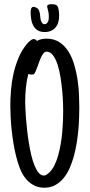

<svg xmlns="http://www.w3.org/2000/svg" viewBox="-20 -881 425 908"><path d="M355 -375Q355 -354.5 354.2 -327.4Q353.5 -300.3 350.8 -269.5Q348.1 -238.8 343 -206.5Q337.9 -174.3 329.6 -143.6Q321.3 -112.8 309.1 -85.4Q296.9 -58.1 279.8 -37.6Q262.7 -17.1 240.2 -5.1Q217.8 6.8 189 6.8Q160.2 6.8 136.7 -6.6Q113.3 -20 97.2 -42Q84 -59.6 74 -85.2Q64 -110.8 56.4 -141.1Q48.8 -171.4 43.5 -204.1Q38.1 -236.8 34.9 -268.6Q31.7 -300.3 30.3 -328.9Q28.8 -357.4 28.8 -378.9Q28.8 -415 32 -454.6Q35.2 -494.1 43.9 -533Q52.7 -571.8 67.9 -607.9Q83 -644 106.9 -672.9Q109.4 -675.8 113 -679.7Q116.7 -683.6 121.1 -687.3Q125.5 -690.9 130.1 -693.6Q134.8 -696.3 139.2 -696.3Q143.6 -696.3 147.7 -693.8Q151.9 -691.4 154.8 -687.5Q165 -693.4 176.5 -695.8Q188 -698.2 199.7 -698.2Q235.4 -698.2 261 -681.4Q286.6 -664.6 303.7 -637.2Q320.8 -609.9 331.1 -575.2Q341.3 -540.5 346.7 -504.4Q352.1 -468.3 353.5 -434.6Q355 -400.9 355 -375ZM278.8 -353.5Q278.8 -366.2 278.1 -392.3Q277.3 -418.5 274.4 -450Q271.5 -481.4 266.4 -514.6Q261.2 -547.9 252.4 -575Q243.7 -602.1 230.7 -619.4Q217.8 -636.7 199.7 -636.7Q192.4 -636.7 186.5 -629.9Q180.7 -623 175.3 -612.3Q169.9 -601.6 165.5 -588.9Q161.1 -576.2 156.7 -564.5Q152.3 -552.7 148.4 -543.5Q144.5 -534.2 140.1 -530.3Q138.7 -528.8 135.5 -528.6Q132.3 -528.3 129.4 -528.3Q121.1 -528.3 113.8 -531.2Q105.5 -498 102.3 -465.1Q99.1 -432.1 99.1 -398.4Q99.1 -388.2 100.1 -367.7Q101.1 -347.2 103 -320.8Q105 -294.4 108.4 -264.2Q111.8 -233.9 116.7 -203.9Q121.6 -173.8 128.2 -146.2Q134.8 -118.7 143.6 -97.4Q152.3 -76.2 163.1 -63.5Q173.8 -50.8 187 -50.8Q194.3 -50.8 200.2 -54.9Q206.1 -59.1 211.4 -63.5Q226.1 -76.7 236.8 -98.1Q247.6 -119.6 254.9 -145.5Q262.2 -171.4 267.1 -200Q272 -228.5 274.4 -256.3Q276.9 -284.2 277.8 -309.3Q278.8 -334.5 278.8 -353.5ZM259.8 -806.6Q259.8 -790 255.6 -775.9Q251.5 -761.7 242.9 -751.5Q234.4 -741.2 221.4 -735.4Q208.5 -729.5 191.4 -729.5Q170.9 -729.5 158 -737.8Q145 -746.1 137.7 -759.3Q130.4 -772.5 127.7 -789.1Q125 -805.7 125 -822.3Q125 -825.7 125.2 -830.1Q125.5 -834.5 127 -838.6Q128.4 -842.8 131.1 -845.7Q133.8 -848.6 138.7 -848.6Q143.6 -848.6 149.4 -845.7Q160.2 -841.3 163.8 -833Q167.5 -824.7 168.9 -814.9Q170.4 -805.2 171.1 -794.9Q171.9 -784.7 176.8 -776.4Q181.6 -766.6 190.4 -766.6Q196.8 -766.6 200.9 -770.3Q205.1 -773.9 207.3 -779.1Q209.5 -784.2 210.2 -790Q210.9 -795.9 210.9 -800.8Q210.9 -812.5 209 -823.5Q207 -834.5 204.1 -844.7Q203.1 -846.2 203.1 -847.4Q203.1 -848.6 203.1 -849.6Q203.1 -857.4 210.2 -859.4Q217.3 -861.3 222.7 -861.3Q238.3 -861.3 246.1 -857.2Q253.9 -853 256.8 -836.9Q259.8 -822.3 259.8 -806.6Z"/></svg>

Font: Just Another Hand
Style: Regular
Weight: 400
Designer: Astigmatic (AOETI)
Foundry: Astigmatic (AOETI)
Version: Version 1.000